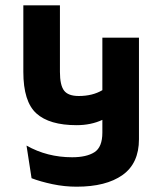

<svg xmlns="http://www.w3.org/2000/svg" viewBox="-20 -687 612 724"><path d="M504 -545V-162Q504 -71 442 -27Q380 17 269 17Q223 17 178 7.5Q133 -2 99 -15L80 -138Q158 -94 252 -94Q306 -94 336 -113Q366 -132 366 -187V-235Q323 -215 269 -215Q166 -215 117 -259.5Q68 -304 68 -416V-667H206V-416Q206 -366 221.5 -345.5Q237 -325 277 -325Q329 -325 366 -347V-545Z"/></svg>

Font: Biryani ExtraBold
Style: Regular
Weight: 800
Designer: Dan Reynolds and Mathieu Reguer
Foundry: Dan Reynolds and Mathieu Reguer
Version: Version 1.004; ttfautohint (v1.1) -l 5 -r 5 -G 72 -x 0 -D la